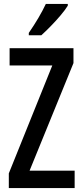

<svg xmlns="http://www.w3.org/2000/svg" viewBox="-20 -960 421 980"><path d="M361 0H25V-75L247 -626H29V-714H355V-638L131 -89H361ZM326 -931Q314 -911 290 -882.5Q266 -854 239 -826.5Q212 -799 191 -780H127V-792Q182 -872 214 -940H326Z"/></svg>

Font: Noto Sans Lao UI ExtCond Med
Style: Regular
Weight: 500
Width: 2
Designer: Monotype Design Team
Foundry: Monotype Imaging Inc.
Version: Version 2.000; ttfautohint (v1.8.4.7-5d5b)